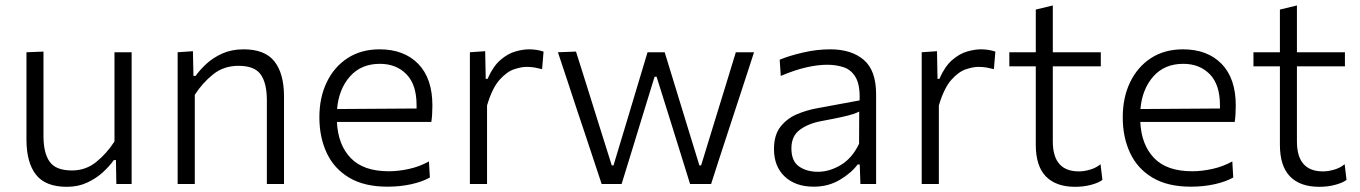

<svg xmlns="http://www.w3.org/2000/svg" viewBox="-20 -692 5114 722"><path d="M231.5 10.5Q151 10.5 115.2 -35.2Q79.5 -81 79.5 -167.5V-495.5L143.5 -498V-180.5Q143.5 -116.5 166.8 -83.8Q190 -51 250.5 -51Q302.5 -51 342 -83Q381.5 -115 410.5 -160V-495.5H475V0H417.5L416 -90H408Q392.5 -68 367.5 -44.8Q342.5 -21.5 308.2 -5.5Q274 10.5 231.5 10.5Z M648 0V-495.5L705.5 -499.5L707.5 -406.5H715.5Q731 -428.5 756 -451.8Q781 -475 816 -490.8Q851 -506.5 896 -506.5Q976.5 -506.5 1012.2 -460.8Q1048 -415 1048 -329V0H983.5V-315Q983.5 -379 960.5 -411.8Q937.5 -444.5 877 -444.5Q821.5 -444.5 781.5 -412.5Q741.5 -380.5 712.5 -335.5V0Z M1437 10Q1350 10 1293.2 -23.8Q1236.5 -57.5 1208.8 -116.5Q1181 -175.5 1181 -251Q1181 -325.5 1208.8 -383Q1236.5 -440.5 1287.2 -473.5Q1338 -506.5 1407.5 -506.5Q1499.5 -506.5 1552.8 -451.8Q1606 -397 1606 -295.5Q1606 -259.5 1602 -233.5H1247Q1251 -147.5 1298.8 -97.8Q1346.5 -48 1442 -48Q1478.5 -48 1518.2 -56.8Q1558 -65.5 1593 -85L1596.5 -24.5Q1568 -8.5 1526.2 0.8Q1484.5 10 1437 10ZM1408.5 -452Q1338 -452 1296 -404.5Q1254 -357 1247.5 -282L1546.5 -284Q1546.5 -290 1546.5 -296.5Q1546.5 -374 1508.2 -413Q1470 -452 1408.5 -452Z M1747 0V-495.5L1804.5 -499.5L1806.5 -395.5H1813.5Q1834 -442.5 1861.5 -466.2Q1889 -490 1917.5 -498.2Q1946 -506.5 1969.5 -506.5Q1998.5 -506.5 2024 -498L2018.5 -432Q2002.5 -436 1989.8 -438.2Q1977 -440.5 1959.5 -440.5Q1940.5 -440.5 1913.2 -431.5Q1886 -422.5 1858.5 -391.8Q1831 -361 1811.5 -295.5V0Z M2242.5 0Q2227 -46.5 2211.5 -93.5Q2196 -140.5 2180 -188.5L2150.5 -276.5Q2132.5 -331.5 2114.5 -385.8Q2096.5 -440 2078 -495.5L2146 -498Q2166 -435 2188 -364.8Q2210 -294.5 2230 -230.5L2280.5 -70H2287L2336.5 -234Q2356 -299 2375.5 -364Q2395 -429 2415 -495.5H2479.5Q2499 -432.5 2519 -366.5Q2539 -300.5 2559 -236L2610 -70H2616.5L2668 -238Q2687.5 -301 2708.5 -369.5Q2729.5 -438 2747 -495.5H2815.5Q2797.5 -440.5 2779.8 -385.8Q2762 -331 2744 -276.5L2715.5 -189.5Q2700 -141.5 2684.2 -93.8Q2668.5 -46 2654 0H2575Q2556 -61 2535.8 -126.2Q2515.5 -191.5 2497 -250.5L2449 -403.5H2441.5L2394 -249Q2376 -190 2356.2 -125.5Q2336.5 -61 2317.5 0Z M3040 10Q2971.5 10 2931 -28Q2890.5 -66 2890.5 -131.5Q2890.5 -184.5 2915.2 -215.8Q2940 -247 2977 -262.5Q3014 -278 3050.5 -284.5L3212.5 -314.5Q3214.5 -371.5 3198.2 -400.2Q3182 -429 3153.5 -438.8Q3125 -448.5 3090.5 -448.5Q3056 -448.5 3013.2 -439Q2970.5 -429.5 2916 -406.5L2912 -467.5Q2948 -482.5 2999.8 -494.5Q3051.5 -506.5 3102 -506.5Q3182 -506.5 3228.2 -466.8Q3274.5 -427 3274.5 -338V0H3215.5L3213 -73.5H3205Q3181.5 -41.5 3138.2 -15.8Q3095 10 3040 10ZM3056 -46Q3099 -46 3141.8 -71.5Q3184.5 -97 3210.5 -151.5L3211 -272.5Q3202.5 -268 3188.5 -263.2Q3174.5 -258.5 3146.5 -252.2Q3118.5 -246 3068 -236.5Q3021 -228 2988.5 -204.5Q2956 -181 2956 -134Q2956 -86 2984.8 -66Q3013.5 -46 3056 -46Z M3446 0V-495.5L3503.5 -499.5L3505.5 -395.5H3512.5Q3533 -442.5 3560.5 -466.2Q3588 -490 3616.5 -498.2Q3645 -506.5 3668.5 -506.5Q3697.5 -506.5 3723 -498L3717.5 -432Q3701.5 -436 3688.8 -438.2Q3676 -440.5 3658.5 -440.5Q3639.5 -440.5 3612.2 -431.5Q3585 -422.5 3557.5 -391.8Q3530 -361 3510.5 -295.5V0Z M4023 10.5Q3951 10.5 3913 -28.5Q3875 -67.5 3875 -147.5V-442.5H3775.5V-495.5H3875V-656L3939 -671.5V-495.5H4119.5V-442.5H3939V-160Q3939 -47.5 4037 -47.5Q4056.5 -47.5 4079 -54Q4101.5 -60.5 4118.5 -74.5L4125.5 -15.5Q4111 -4.5 4083 3Q4055 10.5 4023 10.5Z M4458 10Q4371 10 4314.2 -23.8Q4257.5 -57.5 4229.8 -116.5Q4202 -175.5 4202 -251Q4202 -325.5 4229.8 -383Q4257.5 -440.5 4308.2 -473.5Q4359 -506.5 4428.5 -506.5Q4520.5 -506.5 4573.8 -451.8Q4627 -397 4627 -295.5Q4627 -259.5 4623 -233.5H4268Q4272 -147.5 4319.8 -97.8Q4367.5 -48 4463 -48Q4499.5 -48 4539.2 -56.8Q4579 -65.5 4614 -85L4617.5 -24.5Q4589 -8.5 4547.2 0.8Q4505.5 10 4458 10ZM4429.5 -452Q4359 -452 4317 -404.5Q4275 -357 4268.5 -282L4567.5 -284Q4567.5 -290 4567.5 -296.5Q4567.5 -374 4529.2 -413Q4491 -452 4429.5 -452Z M4941 10.5Q4869 10.5 4831 -28.5Q4793 -67.5 4793 -147.5V-442.5H4693.5V-495.5H4793V-656L4857 -671.5V-495.5H5037.5V-442.5H4857V-160Q4857 -47.5 4955 -47.5Q4974.5 -47.5 4997 -54Q5019.5 -60.5 5036.5 -74.5L5043.5 -15.5Q5029 -4.5 5001 3Q4973 10.5 4941 10.5Z"/></svg>

Font: Commissioner Light
Style: Regular
Weight: 300
Designer: Kostas Bartsokas
Foundry: Kostas Bartsokas
Version: Version 1.000; ttfautohint (v1.8.3)